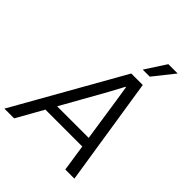

<svg xmlns="http://www.w3.org/2000/svg" viewBox="-285 -1080 1222 1222"><g transform="rotate(45 326.0 -469.0)"><path d="M-29.3 0 383.4 -729H486.9L600.6 0H518.6L437.1 -544.7L421.6 -643.4H417.4L366.4 -548.3L58.4 0ZM148.6 -180 183.3 -247.6H493.6L501.9 -180ZM417.6 -798.1 508.4 -937.9H592.3L481 -798.1Z"/></g></svg>

Font: Mona Sans
Style: Italic
Weight: 200
Italic angle: -11.6951°
Designer: Deni Anggara
Foundry: GitHub
Version: Version 2.000